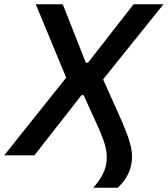

<svg xmlns="http://www.w3.org/2000/svg" viewBox="-39 -733 792 906"><path d="M401 153Q423.5 128 439.2 101.2Q455 74.5 461 47Q466.5 20 464 -8.2Q461.5 -36.5 448.5 -73.5Q435.5 -110.5 410.5 -163.5L355.5 -284H345.5L249 -160.5Q218.5 -122 188.2 -83.2Q158 -44.5 123.5 0H-19Q19.5 -48.5 60.2 -99.5Q101 -150.5 145 -206L273.5 -366.5L219 -497.5Q198 -548 176.5 -600.2Q155 -652.5 129.5 -713H257Q275 -666.5 292.8 -622.5Q310.5 -578.5 326 -538.5L366 -437H376L456.5 -540Q487.5 -580 522 -624.2Q556.5 -668.5 591.5 -713H732.5Q686.5 -655.5 644.2 -603.2Q602 -551 566 -506L447.5 -358.5L512 -214.5Q543 -146.5 560.2 -100.8Q577.5 -55 582.2 -20.5Q587 14 579.5 48Q566.5 106 516.5 153Z"/></svg>

Font: Commissioner Medium
Style: Italic
Weight: 500
Italic angle: -12°
Designer: Kostas Bartsokas
Foundry: Kostas Bartsokas
Version: Version 1.000; ttfautohint (v1.8.3)